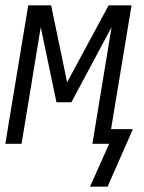

<svg xmlns="http://www.w3.org/2000/svg" viewBox="-20 -540 540 721"><path d="M318 161 390 0H327L399 -438L248 -156H192L133 -438L61 0H0L86 -520H172L232 -231L388 -520H474L397 -55H479L384 161Z"/></svg>

Font: Iosevka SS18 Light
Style: Italic
Weight: 300
Italic angle: -9°
Monospace: yes
Designer: Belleve Invis
Foundry: Belleve Invis
Version: Version 25.1.1; ttfautohint (v1.8.4)